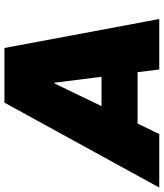

<svg xmlns="http://www.w3.org/2000/svg" viewBox="8 -784 740 868"><g transform="rotate(-90 378.0 -350.0)"><path d="M-36 0 348 -700H595L726 0H498L438 -474H435L206 0ZM217 -98 249 -261H545L513 -98Z"/></g></svg>

Font: REM Black
Style: Italic
Weight: 900
Italic angle: -11°
Designer: Octavio Pardo
Foundry: Ashler Design
Version: Version 1.005;gftools[0.9.28]